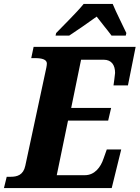

<svg xmlns="http://www.w3.org/2000/svg" viewBox="-37 -951 706 971"><path d="M244 -771H313C362 -803 394 -826 452 -867C475 -836 505 -801 527 -771H599L602 -784C586 -819 549 -891 533 -931H386C349 -885 277 -816 247 -784ZM-17 0H528L576 -195H503L487 -150C472 -104 441 -65 392 -65H250L307 -341H510L525 -405H323L373 -649H487C528 -649 545 -621 545 -582C545 -575 538 -527 537 -519H610L649 -714H133L121 -657H142C175 -657 200 -650 200 -630C200 -619 196 -602 192 -584L91 -113C81 -65 49 -57 17 -57H-3Z"/></svg>

Font: Noto Serif SemiCondensed Extra
Style: Italic
Weight: 800
Width: 4
Italic angle: -12°
Designer: Monotype Design Team
Foundry: Monotype Imaging Inc.
Version: Version 1.901